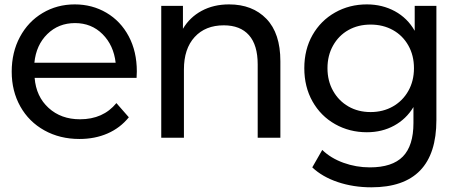

<svg xmlns="http://www.w3.org/2000/svg" viewBox="-20 -614 2050 856"><path d="M588.9 -266.7H134.4Q141.1 -183.3 196.7 -132.8Q252.2 -82.2 336.7 -82.2Q440 -82.2 498.9 -154.4L554.4 -91.1Q515.6 -43.3 459.4 -18.9Q403.3 5.6 334.4 5.6Q246.7 5.6 177.8 -32.8Q108.9 -71.1 70.6 -139.4Q32.2 -207.8 32.2 -294.4Q32.2 -381.1 68.9 -449.4Q105.6 -517.8 170 -556.1Q234.4 -594.4 313.3 -594.4Q391.1 -594.4 454.4 -557.2Q517.8 -520 553.9 -452.2Q590 -384.4 590 -295.6ZM133.3 -334.4H495.6Q486.7 -412.2 437.2 -461.7Q387.8 -511.1 314.4 -511.1Q241.1 -511.1 191.1 -462.2Q141.1 -413.3 133.3 -334.4Z M1230 -341.1V0H1128.9V-326.7Q1128.9 -413.3 1090 -457.2Q1051.1 -501.1 977.8 -501.1Q895.6 -501.1 847.8 -448.9Q800 -396.7 800 -304.4V0H698.9V-587.8H795.6V-485.6Q825.6 -536.7 878.9 -565.6Q932.2 -594.4 1001.1 -594.4Q1105.6 -594.4 1167.8 -530Q1230 -465.6 1230 -341.1Z M1635.6 221.1Q1555.6 221.1 1486.1 197.8Q1416.7 174.4 1372.2 132.2L1416.7 54.4Q1454.4 91.1 1511.1 111.7Q1567.8 132.2 1628.9 132.2Q1728.9 132.2 1776.1 83.9Q1823.3 35.6 1823.3 -65.6V-136.7Q1791.1 -83.3 1737.2 -53.9Q1683.3 -24.4 1615.6 -24.4Q1537.8 -24.4 1473.9 -60.6Q1410 -96.7 1373.3 -161.7Q1336.7 -226.7 1336.7 -310Q1336.7 -393.3 1373.3 -457.8Q1410 -522.2 1473.9 -558.3Q1537.8 -594.4 1615.6 -594.4Q1684.4 -594.4 1740.6 -563.9Q1796.7 -533.3 1828.9 -476.7V-587.8H1925.6V-78.9Q1925.6 221.1 1635.6 221.1ZM1825.6 -310Q1825.6 -366.7 1800.6 -411.1Q1775.6 -455.6 1731.7 -480Q1687.8 -504.4 1632.2 -504.4Q1576.7 -504.4 1533.3 -480Q1490 -455.6 1465 -411.1Q1440 -366.7 1440 -310Q1440 -253.3 1465 -208.9Q1490 -164.4 1533.3 -139.4Q1576.7 -114.4 1632.2 -114.4Q1687.8 -114.4 1731.7 -139.4Q1775.6 -164.4 1800.6 -208.9Q1825.6 -253.3 1825.6 -310Z"/></svg>

Font: Paperlogy 5 Medium
Style: Regular
Weight: 500
Designer: redesigned by Lee Juim, glyphs from Gmarket Sans & Montserrat
Foundry: PT&
Version: Version 1.001